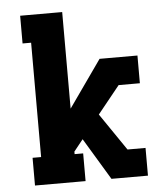

<svg xmlns="http://www.w3.org/2000/svg" viewBox="-53 -781 705 828"><g transform="rotate(-5 300.0 -367.5)"><path d="M65 0V-120H102V-615H65V-735H247V-317L390 -520H554V-400H462L366 -281L476 -120H554V0H396L287 -181L247 -131V-120H284V0Z"/></g></svg>

Font: Iosevka Etoile Heavy
Style: Regular
Weight: 900
Designer: Belleve Invis
Foundry: Belleve Invis
Version: Version 22.1.2; ttfautohint (v1.8.4)